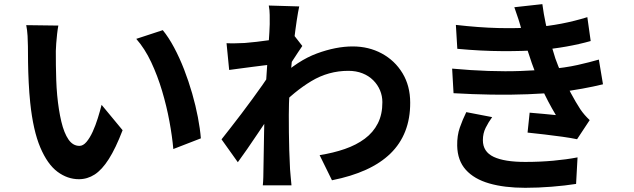

<svg xmlns="http://www.w3.org/2000/svg" viewBox="-20 -837 3040 920"><path d="M259.5 -714.5Q256.2 -696.8 253.6 -673.8Q251.1 -650.8 249.4 -628.9Q247.7 -607 247.5 -592.6Q247.3 -560.3 247.8 -525Q248.3 -489.7 249.5 -453.5Q250.7 -417.4 254 -380.8Q260.8 -309.2 273.9 -254.3Q287 -199.4 308.1 -168.7Q329.3 -138 360.7 -138Q378.3 -138 394.4 -157Q410.5 -176 424.4 -206.4Q438.2 -236.9 448.8 -271.1Q459.5 -305.3 466.8 -334.7L567.5 -213.1Q534.2 -126.4 501.4 -74.9Q468.6 -23.4 433.6 -0.8Q398.6 21.7 358.1 21.7Q303.5 21.7 255.4 -14Q207.4 -49.7 173.1 -130.5Q138.8 -211.2 124.8 -344.8Q120 -391.2 117.5 -442.1Q115 -493 114.4 -539.1Q113.8 -585.2 113.8 -615.4Q113.8 -636.4 112.1 -665Q110.4 -693.6 105.7 -716.5ZM760 -692.5Q788.1 -658.2 814.2 -609.3Q840.3 -560.4 862.2 -504.1Q884 -447.7 900.8 -389.3Q917.6 -330.9 928.2 -275.4Q938.8 -220 942.5 -174.1L810.5 -122.9Q805.1 -183.9 791.8 -255.9Q778.5 -327.9 756.8 -400.9Q735.1 -473.8 704.5 -539.1Q673.8 -604.4 632.9 -650.8Z M1511.5 -93.7Q1577.1 -104 1632.2 -123.1Q1687.2 -142.1 1727.7 -172.2Q1768.3 -202.2 1790.4 -245.7Q1812.5 -289.3 1812.2 -347.6Q1812.2 -377.3 1801 -404.1Q1789.8 -431 1768.5 -452.3Q1747.2 -473.6 1717 -485.6Q1686.9 -497.6 1649.1 -497.6Q1553.9 -497.6 1472 -448.4Q1390.2 -399.2 1316.7 -321.3L1317.2 -462.6Q1406.9 -547 1498.4 -580.8Q1589.9 -614.5 1670 -614.5Q1746.8 -614.5 1809.3 -580.8Q1871.8 -547.1 1908.7 -486.3Q1945.5 -425.5 1945.5 -345Q1945.8 -269.2 1921.9 -208.3Q1898.1 -147.3 1851 -101.4Q1803.8 -55.5 1733.7 -23.6Q1663.5 8.3 1570.7 26.8ZM1284.3 -528.3Q1268 -526.5 1243.1 -523.4Q1218.2 -520.3 1189.4 -516.6Q1160.6 -512.9 1131.7 -509Q1102.8 -505.2 1078.1 -501.8L1065.5 -630Q1086.8 -629 1106.4 -629.5Q1126 -630 1152.4 -631Q1176.4 -632.8 1209.5 -636.6Q1242.5 -640.4 1277.2 -645.4Q1311.8 -650.5 1342 -656.3Q1372.1 -662 1388.6 -668L1428.6 -616.7Q1420.4 -605.1 1408.5 -587Q1396.5 -568.9 1384.6 -550.4Q1372.6 -531.8 1363.8 -518.4L1305.4 -330.4Q1289 -306.7 1265.3 -271.7Q1241.7 -236.7 1215.7 -198.1Q1189.7 -159.5 1164.7 -123.1Q1139.6 -86.7 1119.6 -59.7L1041.5 -169.3Q1060.3 -193.1 1084.9 -224.6Q1109.6 -256 1136.5 -291.6Q1163.3 -327.3 1189.4 -362.7Q1215.4 -398.1 1237.6 -429.8Q1259.8 -461.4 1274.8 -484.4L1276.9 -510.5ZM1272.4 -721.1Q1272.4 -742.7 1272.3 -765.3Q1272.2 -788 1267.9 -810.5L1413.8 -806.2Q1408.5 -782.6 1401.9 -739.3Q1395.4 -696.1 1388.7 -640.1Q1382 -584.1 1376.4 -522.7Q1370.7 -461.2 1367.3 -400.2Q1363.9 -339.2 1363.9 -285.7Q1363.9 -245 1364.3 -202.9Q1364.7 -160.7 1366 -116.8Q1367.3 -72.9 1369.8 -26Q1370.8 -13 1372.9 10.4Q1374.9 33.7 1376.7 51H1239.3Q1241.1 34.3 1241.7 11.4Q1242.3 -11.5 1242.3 -23.5Q1243.1 -72.2 1243.9 -114.1Q1244.7 -156 1245.4 -202.8Q1246.2 -249.6 1247.8 -312.2Q1248.6 -335 1250.6 -370.5Q1252.6 -406.1 1255.2 -448.8Q1257.8 -491.5 1260.9 -535Q1264 -578.5 1266.6 -617.2Q1269.2 -655.9 1270.8 -683.6Q1272.4 -711.3 1272.4 -721.1Z M2164.4 -717.7Q2274.3 -705 2366.6 -702.7Q2459 -700.4 2538.5 -706.1Q2606.7 -711.5 2669.7 -723.6Q2732.7 -735.7 2794.3 -754.8L2810.4 -640.4Q2756.3 -625 2692.9 -613.8Q2629.6 -602.6 2564.4 -597.2Q2487.1 -591.5 2386.3 -592Q2285.5 -592.5 2171.3 -603.1ZM2146.5 -508.2Q2236.8 -499.9 2319.7 -497.1Q2402.6 -494.2 2475.8 -496.9Q2548.9 -499.6 2608.8 -505.3Q2689.6 -512.5 2747.6 -525.6Q2805.7 -538.7 2849.5 -551.5L2869.3 -433.1Q2824.5 -422.1 2770 -412.2Q2715.6 -402.2 2654.5 -395Q2591.4 -388.6 2508.8 -385.4Q2426.1 -382.1 2334.9 -383.6Q2243.7 -385.1 2153.2 -390.4ZM2480.1 -689.8Q2473 -717.8 2464 -745.4Q2455 -773 2444.5 -802.4L2578.8 -817.2Q2585.1 -769.5 2594.8 -724.3Q2604.4 -679.1 2616.6 -637.2Q2628.8 -595.3 2641.3 -556.3Q2653.4 -521.9 2672.7 -478.3Q2692 -434.7 2715 -391.6Q2738 -348.4 2760.7 -313.5Q2770.6 -299 2781.4 -286.6Q2792.1 -274.2 2805.6 -261.5L2745.1 -169.9Q2717.1 -175.8 2675.3 -181.7Q2633.5 -187.6 2589.2 -192.7Q2544.8 -197.9 2507.9 -201.7L2517.9 -297.1Q2549 -294.4 2585.3 -291.2Q2621.7 -287.9 2643.6 -285.5Q2603.7 -352.1 2575.3 -416.1Q2546.9 -480.1 2528.2 -534.6Q2516.2 -569.9 2507.9 -595.6Q2499.6 -621.3 2493.4 -643.5Q2487.1 -665.6 2480.1 -689.8ZM2338.3 -275.8Q2320.3 -251.2 2307.1 -224.6Q2293.8 -198 2293.8 -165.3Q2293.8 -109.8 2345.5 -85.4Q2397.1 -61.1 2496.5 -61.1Q2567 -61.1 2630.5 -66.9Q2694 -72.6 2747.4 -82.9L2740.4 44.3Q2688.4 52.5 2623.4 57.7Q2558.4 62.9 2496.9 62.9Q2397 62.9 2324.4 41.9Q2251.8 21 2212 -23.4Q2172.2 -67.7 2170.7 -138.8Q2169.9 -187.5 2183.3 -225.7Q2196.7 -264 2214.3 -299.7Z"/></svg>

Font: Noto Sans TC Thin
Style: Regular
Weight: 100
Designer: Ryoko NISHIZUKA 西塚涼子 (kana, bopomofo & ideographs); Paul D. Hunt (Latin, Greek & Cyrillic); Sandoll Communications 산돌커뮤니
Foundry: Adobe
Version: Version 2.004-H2;hotconv 1.0.118;makeotfexe 2.5.65603